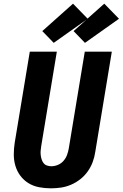

<svg xmlns="http://www.w3.org/2000/svg" viewBox="-20 -1016 667 1044"><path d="M256 8Q224 8 192.5 2Q161 -4 135 -20Q109 -36 91 -60Q73 -84 64 -113.5Q55 -143 55 -175.5Q55 -208 60 -240L142 -735H289L204 -221Q202 -208 201 -196Q200 -184 201.5 -172Q203 -160 206.5 -149Q210 -138 217 -129Q224 -120 235.5 -116Q247 -112 259 -112Q277 -112 295 -119.5Q313 -127 325.5 -141.5Q338 -156 344.5 -173.5Q351 -191 354 -209L441 -735H588L498 -190Q494 -162 484 -135Q474 -108 457 -84Q440 -60 416.5 -41.5Q393 -23 366 -11.5Q339 0 311.5 4Q284 8 256 8ZM272 -783 210 -847 377 -996 456 -915 547 -996 627 -914 442 -783 380 -847 450 -909Z"/></svg>

Font: Iosevka Curly Heavy Extended
Style: Italic
Weight: 900
Width: 7
Italic angle: -9°
Monospace: yes
Designer: Belleve Invis
Foundry: Belleve Invis
Version: Version 11.1.0; ttfautohint (v1.8.3)